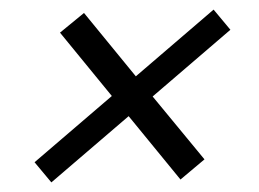

<svg xmlns="http://www.w3.org/2000/svg" viewBox="-20 -491 540 400"><path d="M87 -111 52 -153 213 -291 105 -423 155 -464 263 -332 425 -471 460 -429 298 -290 406 -159 356 -117 248 -249Z"/></svg>

Font: DM Sans 11pt Light
Style: Italic
Weight: 300
Italic angle: -10°
Version: Version 4.004;gftools[0.9.30]